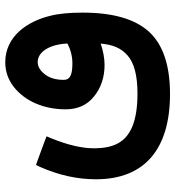

<svg xmlns="http://www.w3.org/2000/svg" viewBox="12 -449 665 729"><g transform="rotate(-90 344.5 -84.5)"><path d="M661.1 -103.5C661.1 -153.8 657.2 -194.8 648.9 -226.6C627.9 -313.5 570.8 -397 472.7 -397C437 -397 405.8 -385.7 377.9 -363.8C322.3 -319.3 293.9 -246.6 293.9 -168C293.9 -121.6 310.5 -85.4 343.3 -59.6C376 -33.2 416 -20 462.4 -20C487.3 -20 514.6 -24.9 543.5 -34.7C539.6 10.3 527.3 41.5 499 66.9C470.7 92.3 422.4 105 354 105C302.7 105 261.7 98.6 231 86.4C169.4 61.5 146 15.6 146 -61C146 -106.4 158.7 -160.2 183.6 -221.7L191.4 -240.2L172.4 -247.6L99.6 -274.4L82.5 -280.3L74.7 -263.7C43.9 -193.8 28.3 -123.5 28.3 -52.7C28.3 132.3 143.1 228.5 352.1 228.5C460.4 228.5 539.1 202.1 587.9 149.4C636.7 96.2 661.1 12.2 661.1 -103.5ZM405.8 -174.8C405.8 -204.6 412.6 -228.5 426.8 -246.6C440.9 -264.6 456.1 -273.9 473.1 -273.9C512.2 -273.9 540.5 -229 543.9 -161.1C525.9 -151.4 499.5 -142.1 468.3 -142.1C420.9 -142.1 405.8 -153.3 405.8 -174.8Z"/></g></svg>

Font: Samim
Style: Bold
Weight: 700
Foundry: DejaVu fonts team - Redesigned by Saber Rastikerdar
Version: Version 4.0.5